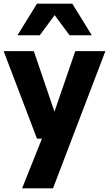

<svg xmlns="http://www.w3.org/2000/svg" viewBox="-26 -751 591 1040"><path d="M201.2 0H174.3L-6.3 -474.1H157.2L269 -146L381.8 -474.1H544.9L261.2 269H93.8ZM174.3 -731H365.7L471.2 -560.1H350.6L270 -668.9L189.5 -560.1H68.8Z"/></svg>

Font: Glacial Indifference
Style: Bold
Weight: 700
Designer: Alfredo Marco Pradil
Foundry: Alfredo Marco Pradil
Version: Version 1.312